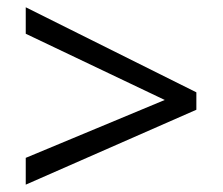

<svg xmlns="http://www.w3.org/2000/svg" viewBox="-20 -626 612 528"><path d="M50.8 -191.9 433.1 -351.1 50.8 -533.2V-606L520 -372.1V-324.2L50.8 -118.2Z"/></svg>

Font: Shl
Style: Regular
Weight: 400
Foundry: Saber Rastikerdar (saber.rastikerdar@gmail.com)
Version: Version 3.4.0